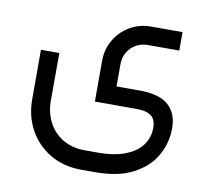

<svg xmlns="http://www.w3.org/2000/svg" viewBox="-73 -473 877 805"><g transform="rotate(10 365.0 -70.0)"><path d="M514.7 -118.7H407.8V-213.9Q407.8 -241.6 420.8 -264Q433.7 -286.4 456.3 -299.5Q479 -312.6 506.2 -312.6H640.8V-391.1H506.2Q457.7 -391.1 417.1 -367.4Q376.5 -343.6 353 -303Q329.5 -262.5 329.5 -213.9V-40.6L513.2 -40.4Q555.1 -39.5 574 -21.1Q592.8 -2.6 588.9 39.1Q585 78.2 559.7 107.2Q534.5 136.2 489.2 152.1Q443.9 168.1 381.4 168.1H323.7Q268.1 168.1 228.1 143.5Q188.2 119 167.5 78.1Q146.9 37.2 146.9 -11.1L147.3 -215H69V-1.8Q69 66.1 100 123.9Q131 181.7 188.9 216.3Q246.7 250.9 323.7 250.9H381.4Q479.6 250.9 541.5 218.5Q603.4 186.2 632.7 137.8Q662 89.5 666.8 37.2Q671.7 -20.4 652.4 -54.7Q633.1 -89 598.1 -103.5Q563.1 -117.9 514.7 -118.7Z"/></g></svg>

Font: Arad-FD-VF Thin
Style: Regular
Weight: 100
Designer: Mohammad Darvishi
Version: Version 1.010;September 21, 2024;FontCreator 15.0.0.2992 64-